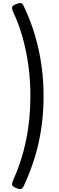

<svg xmlns="http://www.w3.org/2000/svg" viewBox="-20 -1182 392 1282"><path d="M68 21Q95 -38 116.5 -103.5Q138 -169 153 -240Q168 -311 175.5 -386.5Q183 -462 183 -541Q183 -646 169.5 -744.5Q156 -843 130.5 -933.5Q105 -1024 68 -1102Q57 -1127 62 -1137Q67 -1147 88 -1155Q111 -1164 121 -1161Q131 -1158 139 -1140Q184 -1046 213 -948Q242 -850 256.5 -748.5Q271 -647 271 -541Q271 -462 263 -384.5Q255 -307 238.5 -232Q222 -157 197 -84.5Q172 -12 139 59Q131 76 121 79.5Q111 83 88 74Q67 65 62 55.5Q57 46 68 21Z"/></svg>

Font: Playwrite PT
Style: Regular
Weight: 400
Designer: Veronika Burian, José Scaglione
Foundry: TypeTogether
Version: Version 1.002